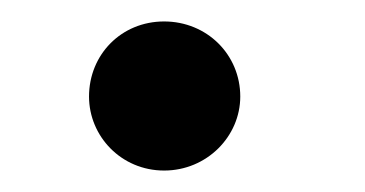

<svg xmlns="http://www.w3.org/2000/svg" viewBox="-20 -141 340 179"><path d="M63 -51C63 -14 93 18 133 18C173 18 204 -14 204 -51C204 -90 173 -121 133 -121C93 -121 63 -90 63 -51Z"/></svg>

Font: Jost Medium
Style: Italic
Weight: 500
Italic angle: -5°
Version: Version 3.710